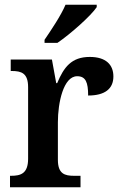

<svg xmlns="http://www.w3.org/2000/svg" viewBox="-20 -786 510 806"><path d="M167 -619V-606H221C277 -644 363 -721 386 -756V-766H255C236 -721 195 -660 167 -619ZM22 0H318V-48H291C252 -48 223 -56 223 -115V-273C223 -354 246 -466 304 -466C340 -466 350 -440 350 -385C420 -385 456 -413 456 -465C456 -514 425 -547 357 -547C280 -547 248 -504 220 -437H216L198 -536H25V-488H29C70 -488 98 -479 98 -420V-120C98 -57 67 -48 26 -48H22Z"/></svg>

Font: Noto Serif Khmer SemiCondensed SemiBold
Style: Regular
Weight: 600
Width: 4
Designer: Danh Hong and the Monotype Design Team
Foundry: Monotype Imaging Inc.
Version: Version 2.004